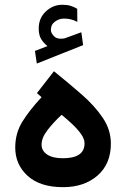

<svg xmlns="http://www.w3.org/2000/svg" viewBox="-20 -776 521 794"><path d="M176.3 -585.4Q159.7 -598.6 149.9 -615Q140.1 -631.3 140.1 -658.2Q140.1 -701.2 169.7 -728.8Q199.2 -756.3 237.8 -756.3Q256.8 -756.3 271 -752.2Q285.2 -748 299.3 -739.7L299.8 -685.5Q284.7 -693.4 271.5 -696.3Q258.3 -699.2 244.6 -699.2Q225.1 -699.2 207.8 -687Q190.4 -674.8 190.4 -651.9Q190.9 -638.2 204.1 -625.5Q217.3 -612.8 243.7 -616.7Q244.1 -616.7 248 -617.7L316.4 -642.6L323.7 -589.4L132.3 -513.2L124.5 -565.4ZM151.9 -374 132.8 -391.1 203.1 -481.4Q263.7 -432.6 317.4 -385.7Q371.1 -338.9 404.8 -289.1Q438.5 -239.3 438.5 -182.1Q438.5 -98.1 383.3 -50Q328.1 -2 240.7 -2Q146 -2 94.5 -48.6Q43 -95.2 43 -166Q43 -225.6 73 -273.7Q103 -321.8 151.9 -374ZM329.6 -183.1Q329.6 -201.7 314.7 -222.4Q299.8 -243.2 277.8 -263.7Q255.9 -284.2 234.9 -301.3Q202.1 -271 177 -238.8Q151.9 -206.5 151.9 -177.7Q151.9 -152.8 174.6 -137.2Q197.3 -121.6 240.2 -121.6Q329.6 -121.6 329.6 -183.1Z"/></svg>

Font: Vazirmatn FD NL SemiBold
Style: Regular
Weight: 600
Designer: Saber Rastikerdar
Foundry: Saber Rastikerdar
Version: Version 33.003